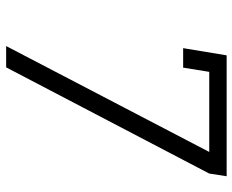

<svg xmlns="http://www.w3.org/2000/svg" viewBox="-88 -688 775 640"><g transform="rotate(90 300.0 -367.5)"><path d="M133 0 486 -677H219L205 -590H140L164 -735H567L558 -677L204 0Z"/></g></svg>

Font: Iosevka Curly Slab LtExObl
Style: Regular
Weight: 300
Width: 7
Italic angle: -9°
Monospace: yes
Designer: Belleve Invis
Foundry: Belleve Invis
Version: Version 11.1.0; ttfautohint (v1.8.3)